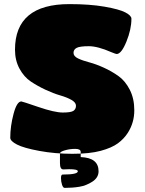

<svg xmlns="http://www.w3.org/2000/svg" viewBox="-20 -740 704 935"><path d="M603 -94Q634 -143 634 -203Q634 -260 612 -303Q590 -346 557 -369.5Q524 -393 485.5 -410.5Q447 -428 414.5 -436.5Q382 -445 360 -455.5Q338 -466 338 -482.5Q338 -499 353.5 -507Q369 -515 412.5 -515Q456 -515 522 -486Q544 -477 548 -477Q571 -477 595.5 -537Q620 -597 620 -649Q620 -664 590.5 -679.5Q561 -695 489 -707.5Q417 -720 318 -720Q53 -720 53 -498Q53 -446 75 -405.5Q97 -365 130 -343Q163 -321 201.5 -303Q240 -285 273 -275.5Q306 -266 328 -253.5Q350 -241 350 -225Q350 -209 338 -200.5Q326 -192 286 -192Q246 -192 167 -219Q88 -246 84 -246Q62 -246 46 -185.5Q30 -125 30 -69Q30 -53 63 -36Q96 -19 172 -5Q248 9 332.5 9Q417 9 470.5 -5.5Q524 -20 554 -42Q584 -64 603 -94ZM317 84 288 85Q272 85 272 54V7Q272 -1 296 -8Q320 -15 346.5 -15Q373 -15 373 0V25Q460 28 460 94Q460 125 430 144.5Q400 164 366.5 169.5Q333 175 295 175Q287 175 282 159.5Q277 144 277 127Q277 110 285 110Q359 110 359 94Q359 84 317 84Z"/></svg>

Font: Titan One
Style: Regular
Weight: 400
Designer: Rodrigo Fuenzalida
Foundry: Rodrigo Fuenzalida
Version: Version 1.001